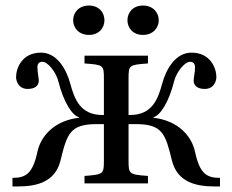

<svg xmlns="http://www.w3.org/2000/svg" viewBox="-20 -662 839 693"><path d="M440 -589C440 -562 459 -536 496 -536C533 -536 553 -562 553 -589C553 -616 533 -642 496 -642C459 -642 440 -616 440 -589ZM244 -589C244 -562 264 -536 301 -536C338 -536 357 -562 357 -589C357 -616 338 -642 301 -642C264 -642 244 -616 244 -589ZM25 11H44C111 11 178 -4 198 -81C222 -179 232 -214 329 -214H355V-82C355 -34 353 -32 285 -27V0H514V-27C446 -32 444 -34 444 -82V-214H470C567 -214 577 -179 601 -81C621 -4 688 11 755 11H774V-20C727 -20 701 -34 684 -114C671 -174 620 -227 534 -237V-239C558 -245 589 -292 608 -367C616 -401 646 -439 666 -439C680 -439 684 -429 684 -420C684 -401 679 -382 679 -371C679 -351 695 -341 719 -341C752 -341 761 -369 761 -384C761 -414 741 -472 671 -472C615 -472 580 -415 565 -359C550 -303 528 -247 450 -247H444V-379C444 -427 446 -428 514 -433V-461H285V-433C353 -428 355 -427 355 -379V-247H349C271 -247 249 -303 234 -359C219 -415 184 -472 128 -472C58 -472 38 -414 38 -384C38 -369 47 -341 80 -341C104 -341 120 -351 120 -371C120 -382 115 -401 115 -420C115 -429 119 -439 133 -439C153 -439 183 -401 191 -367C210 -292 241 -245 265 -239V-237C179 -227 128 -174 115 -114C98 -34 72 -20 25 -20Z"/></svg>

Font: erewhon
Style: Regular
Weight: 400
Version: Version 1.0.0